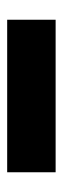

<svg xmlns="http://www.w3.org/2000/svg" viewBox="160 -575 175 535"><g transform="rotate(90 247.5 -307.5)"><path d="M35 -375H460V-240H35Z"/></g></svg>

Font: Farro
Style: Bold
Weight: 700
Designer: Aceler Chua
Foundry: Grayscale Limited
Version: Version 1.101